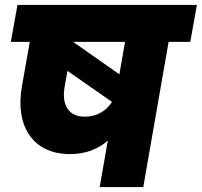

<svg xmlns="http://www.w3.org/2000/svg" viewBox="-20 -760 820 780"><path d="M324 -286C256 -286 231 -337 242 -404L254 -472L435 -346C413 -311 375 -286 324 -286ZM465 -458 277 -590H488ZM24 -590H101L69 -409C41 -253 110 -134 264 -134C329 -134 380 -155 418 -189L385 0H562L665 -590H753L780 -740H51Z"/></svg>

Font: SVN-Poppins ExtraBold
Style: Italic
Weight: 800
Italic angle: -10°
Designer: Ninad Kale (Devanagari), Jonny Pinhorn (Latin)
Foundry: Indian Type Foundry
Version: Version 3.002 2017